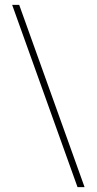

<svg xmlns="http://www.w3.org/2000/svg" viewBox="-20 -730 398 790"><path d="M299 40H328L59 -710H30Z"/></svg>

Font: MV Cash Thin
Style: Regular
Weight: 100
Designer: Rodrigo Fuenzalida
Foundry: fragTYPE
Version: Version 1.100;Glyphs 3.1.2 (3151)